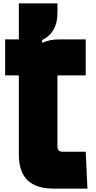

<svg xmlns="http://www.w3.org/2000/svg" viewBox="-20 -1100 560 1120"><path d="M315 -1080V-1022Q315 -911 226 -866V-850Q270 -870 321 -870H480V-660H315V-245Q315 -215 345 -215H480L490 0H290Q250 0 218 -8Q186 -16 162 -32Q138 -46 122 -71Q106 -96 98 -126Q90 -158 90 -198V-660H10V-870H90V-1080Z"/></svg>

Font: Boldonse
Style: Regular
Weight: 400
Designer: Universitype Foundry
Foundry: Universitype Foundry
Version: Version 1.000; ttfautohint (v1.8.4.7-5d5b)